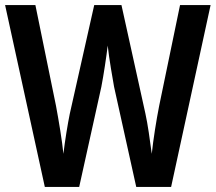

<svg xmlns="http://www.w3.org/2000/svg" viewBox="-23 -734 847 754"><path d="M804 -714H684L602 -318C591 -262 579 -187 573 -130C566 -183 557 -248 548 -288L454 -714H347L251 -287C243 -248 232 -181 226 -130C221 -181 208 -259 197 -318L116 -714H-3L153 0H288L375 -393C384 -439 395 -513 400 -555C406 -499 419 -428 425 -393L512 0H649Z"/></svg>

Font: Noto Sans Gujarati UI Condensed SemiBold
Style: Regular
Weight: 600
Width: 3
Designer: Jelle Bosma - Monotype Design Team, Universal Thirst
Foundry: Monotype Imaging Inc.
Version: Version 2.106